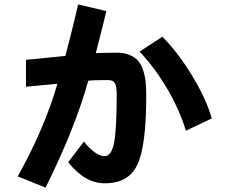

<svg xmlns="http://www.w3.org/2000/svg" viewBox="-20 -812 1040 870"><path d="M60.5 -12.7Q182.6 -232.4 240.2 -432.6Q210.9 -429.7 97.7 -418.9V-541Q133.8 -543.9 193.8 -550.3Q253.9 -556.6 276.4 -558.6Q317.4 -716.8 334 -792L461.9 -761.7Q451.2 -714.8 414.1 -571.3Q464.8 -573.2 510.7 -573.2Q543.9 -573.2 568.4 -562.5Q592.8 -551.8 606.9 -535.2Q621.1 -518.6 629.4 -491.7Q637.7 -464.8 640.1 -438.5Q642.6 -412.1 642.6 -376Q642.6 -152.3 603 -66.9Q563.5 18.6 455.1 18.6Q364.3 18.6 289.1 -77.1L360.4 -170.9Q381.8 -141.6 407.7 -123Q433.6 -104.5 454.1 -104.5Q485.4 -104.5 497.1 -166Q508.8 -227.5 508.8 -384.8Q508.8 -419.9 501 -434.6Q493.2 -449.2 469.7 -449.2Q402.3 -449.2 379.9 -446.3Q321.3 -233.4 186.5 38.1ZM612.3 -578.1 715.8 -645.5Q789.1 -571.3 852.5 -465.8Q916 -360.4 939.5 -275.4L822.3 -219.7Q793 -316.4 736.3 -412.1Q679.7 -507.8 612.3 -578.1Z"/></svg>

Font: Gothic A1 ExtraBold
Style: Regular
Weight: 800
Designer: HanYang I&C Co.,Ltd.
Foundry: HanYang I&C Co.,Ltd.
Version: Version 2.50